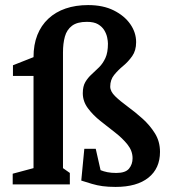

<svg xmlns="http://www.w3.org/2000/svg" viewBox="-20 -726 666 756"><path d="M435 10Q406 10 384 7Q362 4 342 -2Q322 -8 300 -15L312 -140H357L376 -56Q388 -51 403 -48Q418 -45 438 -45Q474 -45 488 -62Q502 -79 502 -103Q502 -132 482 -157Q462 -182 433.5 -204Q405 -226 375.5 -249.5Q346 -273 326 -300Q306 -327 306 -359Q306 -386 316 -403Q326 -420 341 -433.5Q356 -447 370.5 -461.5Q385 -476 395 -497.5Q405 -519 405 -554Q405 -564 402 -578.5Q399 -593 390.5 -607Q382 -621 366 -630.5Q350 -640 322 -640Q284 -640 263.5 -624.5Q243 -609 235.5 -582Q228 -555 228 -520V-64L255 -45V0H30V-42L112 -64V-427H31V-469L112 -501Q112 -550 127 -588Q142 -626 170.5 -652.5Q199 -679 238.5 -692.5Q278 -706 327 -706Q386 -706 428 -685Q470 -664 493 -631Q516 -598 516 -560Q516 -527 500.5 -505Q485 -483 465 -466.5Q445 -450 429.5 -431Q414 -412 414 -385Q414 -366 433.5 -347Q453 -328 482.5 -306.5Q512 -285 541 -259Q570 -233 590 -201Q610 -169 610 -128Q610 -63 564.5 -26.5Q519 10 435 10Z"/></svg>

Font: Manuale SemiBold
Style: Regular
Weight: 600
Version: Version 1.002